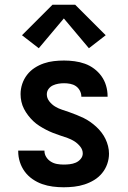

<svg xmlns="http://www.w3.org/2000/svg" viewBox="-20 -784 540 812"><path d="M249 8Q226 8 203 5Q180 2 158.5 -5.5Q137 -13 117.5 -26.5Q98 -40 84.5 -58.5Q71 -77 64 -99Q57 -121 57 -144Q57 -145 57 -146Q57 -147 57 -147H168Q168 -147 168 -147Q168 -147 168 -146Q168 -132 175.5 -120Q183 -108 195 -100.5Q207 -93 221 -90.5Q235 -88 249 -88Q262 -88 275 -89.5Q288 -91 300 -96Q312 -101 321 -111.5Q330 -122 330 -135Q330 -151 319 -164.5Q308 -178 294.5 -186.5Q281 -195 265.5 -200.5Q250 -206 234.5 -211Q219 -216 204 -222Q189 -228 174.5 -235.5Q160 -243 146 -252Q132 -261 120.5 -272Q109 -283 99 -296Q89 -309 81.5 -323.5Q74 -338 70.5 -354Q67 -370 67 -386Q67 -408 74 -429Q81 -450 94.5 -467.5Q108 -485 126.5 -497Q145 -509 165.5 -516Q186 -523 207.5 -525.5Q229 -528 251 -528Q273 -528 295.5 -525Q318 -522 339 -514.5Q360 -507 378 -493.5Q396 -480 409 -462Q422 -444 428.5 -422Q435 -400 435 -378Q435 -377 435 -376.5Q435 -376 435 -375H324Q324 -375 324 -375.5Q324 -376 324 -376Q324 -389 317.5 -401Q311 -413 300.5 -420Q290 -427 277 -429.5Q264 -432 251 -432Q239 -432 227 -430Q215 -428 204 -423Q193 -418 185.5 -408Q178 -398 178 -385Q178 -369 188.5 -355.5Q199 -342 213 -333.5Q227 -325 242.5 -320Q258 -315 273.5 -309.5Q289 -304 304 -298Q319 -292 333.5 -285Q348 -278 361.5 -268.5Q375 -259 387 -248Q399 -237 409 -224Q419 -211 426 -196.5Q433 -182 437 -166Q441 -150 441 -134Q441 -112 433.5 -90.5Q426 -69 411.5 -51.5Q397 -34 378 -22.5Q359 -11 337.5 -4Q316 3 293.5 5.5Q271 8 249 8ZM144 -580 73 -635 202 -764H298L427 -635L356 -580L250 -706Z"/></svg>

Font: Iosevka SS04
Style: Bold
Weight: 700
Monospace: yes
Designer: Belleve Invis
Foundry: Belleve Invis
Version: Version 19.0.0; ttfautohint (v1.8.4)